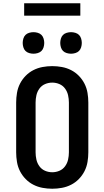

<svg xmlns="http://www.w3.org/2000/svg" viewBox="-20 -1148 640 1176"><path d="M300 8Q270 8 240.5 2.5Q211 -3 184.5 -16.5Q158 -30 137 -51.5Q116 -73 102.5 -99.5Q89 -126 84 -156Q79 -186 79 -215V-520Q79 -549 84 -579Q89 -609 102.5 -635.5Q116 -662 137 -683.5Q158 -705 184.5 -718.5Q211 -732 240.5 -737.5Q270 -743 300 -743Q330 -743 359.5 -737.5Q389 -732 415.5 -718.5Q442 -705 463 -683.5Q484 -662 497.5 -635.5Q511 -609 516 -579Q521 -549 521 -520V-215Q521 -186 516 -156Q511 -126 497.5 -99.5Q484 -73 463 -51.5Q442 -30 415.5 -16.5Q389 -3 359.5 2.5Q330 8 300 8ZM300 -93Q323 -93 344 -102Q365 -111 378.5 -129.5Q392 -148 397 -170.5Q402 -193 402 -215V-520Q402 -542 397 -564.5Q392 -587 378.5 -605.5Q365 -624 344 -633Q323 -642 300 -642Q277 -642 256 -633Q235 -624 221.5 -605.5Q208 -587 203 -564.5Q198 -542 198 -520V-215Q198 -193 203 -170.5Q208 -148 221.5 -129.5Q235 -111 256 -102Q277 -93 300 -93ZM415 -819Q402 -819 388.5 -823Q375 -827 366 -836Q357 -845 353 -858.5Q349 -872 349 -885Q349 -898 353 -911.5Q357 -925 366 -934Q375 -943 388.5 -947Q402 -951 415 -951Q428 -951 441.5 -947Q455 -943 464 -934Q473 -925 477 -911.5Q481 -898 481 -885Q481 -872 477 -858.5Q473 -845 464 -836Q455 -827 441.5 -823Q428 -819 415 -819ZM185 -819Q172 -819 158.5 -823Q145 -827 136 -836Q127 -845 123 -858.5Q119 -872 119 -885Q119 -898 123 -911.5Q127 -925 136 -934Q145 -943 158.5 -947Q172 -951 185 -951Q198 -951 211.5 -947Q225 -943 234 -934Q243 -925 247 -911.5Q251 -898 251 -885Q251 -872 247 -858.5Q243 -845 234 -836Q225 -827 211.5 -823Q198 -819 185 -819ZM128 -1052V-1128H472V-1052Z"/></svg>

Font: Iosevka Plex Etoile
Style: Bold
Weight: 700
Designer: Belleve Invis
Foundry: Belleve Invis
Version: Version 25.1.1; ttfautohint (v1.8.4)